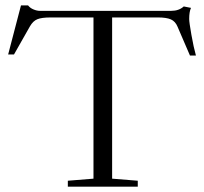

<svg xmlns="http://www.w3.org/2000/svg" viewBox="-20 -704 770 724"><path d="M235.8 0V-22.5L332.5 -30.3V-638.2H170.9Q137.7 -638.2 121.1 -631.6Q104.5 -625 92.8 -604.5L32.7 -498.5H10.7L59.1 -683.6H85.9Q93.3 -673.8 106.2 -668.5Q119.1 -663.1 130.4 -663.1H625.5Q654.8 -663.1 672.9 -679.7L700.2 -674.3Q693.4 -659.7 693.4 -632.3Q693.4 -620.1 701.7 -573Q710 -525.9 718.8 -494.6H696.3L649.4 -603.5Q641.1 -623.5 624.3 -630.9Q607.4 -638.2 575.7 -638.2H402.8V-30.3L499.5 -22.5V0Z"/></svg>

Font: Elstob Light
Style: Regular
Weight: 300
Designer: Peter S. Baker
Version: Version 1.015